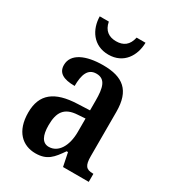

<svg xmlns="http://www.w3.org/2000/svg" viewBox="-184 -856 877 970"><g transform="rotate(30 255.0 -371.0)"><path d="M244 -606C333 -606 376 -677 377 -752H325C315 -704 286 -684 244 -684C202 -684 172 -704 163 -752H110C111 -677 155 -606 244 -606ZM174 10C242 10 268 -23 306 -78H314L330 0H480V-47H477C437 -47 424 -63 424 -118V-376C424 -501 365 -547 249 -547C150 -547 76 -515 76 -449C76 -404 109 -384 176 -384C176 -449 191 -493 241 -493C294 -493 305 -447 305 -373V-316L234 -313C104 -308 40 -259 40 -151C40 -41 99 10 174 10ZM216 -52C178 -52 161 -87 161 -146C161 -222 186 -262 263 -266L306 -269V-191C306 -109 271 -52 216 -52Z"/></g></svg>

Font: Noto Serif Bengali Condensed SemiBold
Style: Regular
Weight: 600
Width: 3
Designer: Juan Bruce, Universal Thirst, Indian Type Foundry and the Monotype Design Team.
Foundry: Monotype Imaging Inc.
Version: Version 2.003